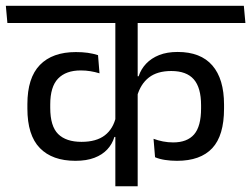

<svg xmlns="http://www.w3.org/2000/svg" viewBox="-40 -653 880 673"><path d="M-14.1 -572.4H820.2L814.7 -632.6H-19.5ZM56 -272.5Q56 -178.9 99.6 -134.1Q143.3 -89.3 224.4 -89.3Q263.2 -89.3 290.9 -99.9Q318.7 -110.5 336.1 -129.3Q353.6 -148.1 361 -173H370.4L366.8 -245.2Q357.4 -201.8 327.6 -178.8Q297.8 -155.8 245.7 -155.8Q191.5 -155.8 163.8 -183.2Q136.1 -210.6 136.1 -275V-286.8Q136.1 -349.1 163.6 -377.6Q191.2 -406.1 242.9 -406.1Q260.5 -406.1 276.5 -403.5Q292.5 -401 308.8 -396L303.6 -459.7Q286.5 -465.2 267.4 -467.9Q248.3 -470.5 225.9 -470.5Q143.7 -470.5 99.8 -425.3Q56 -380.2 56 -287.9ZM745.3 -286.3Q745.3 -376.3 704.3 -423.6Q663.3 -470.9 582.6 -470.9Q545.5 -470.9 517.9 -460Q490.4 -449 472.3 -429.9Q454.2 -410.8 445.9 -385.6H436.7L440.3 -315Q452.5 -358.5 481.9 -381.3Q511.3 -404.1 560.3 -404.1Q613.8 -404.1 639.3 -374.9Q664.8 -345.6 664.8 -284.1V-273Q664.8 -210.1 640.4 -181.9Q616 -153.8 567 -153.8Q548.8 -153.8 531.3 -157.2Q513.9 -160.6 498.2 -166.5L503.5 -101.9Q518.6 -95.4 538.4 -92.4Q558.3 -89.3 580.4 -89.3Q662.6 -89.3 704 -133.6Q745.3 -177.8 745.3 -272.3ZM442.6 -593.4H364.3V0H442.6Z"/></svg>

Font: Anek Devanagari Medium
Style: Regular
Weight: 500
Designer: Kailash Malviya (Devanagari) & Yesha Goshar (Latin)
Foundry: Ek Type
Version: Version 1.003